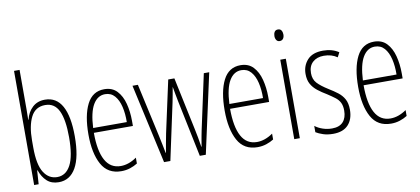

<svg xmlns="http://www.w3.org/2000/svg" viewBox="-70 -1004 2756 1259"><g transform="rotate(-10 1308.0 -375.0)"><path d="M107 -494Q107 -477 106.5 -459.5Q106 -442 106 -428H108Q120 -478 153 -508.5Q186 -539 236 -539Q312 -539 350 -470.5Q388 -402 388 -269Q388 -131 348 -60.5Q308 10 233 10Q185 10 155 -17.5Q125 -45 109 -91H106L100 0H70V-760H107ZM232 -504Q166 -504 136.5 -445.5Q107 -387 107 -290V-243Q107 -129 140 -77Q173 -25 229 -25Q287 -25 318.5 -84.5Q350 -144 350 -269Q350 -386 322 -445Q294 -504 232 -504Z M631 -539Q684 -539 715.5 -505.5Q747 -472 761 -418Q775 -364 775 -303V-269H515Q515 -149 549 -86.5Q583 -24 652 -24Q705 -24 758 -61V-22Q736 -8 708.5 1Q681 10 650 10Q560 10 519 -64.5Q478 -139 478 -264Q478 -391 515.5 -465Q553 -539 631 -539ZM631 -506Q581 -506 551 -455.5Q521 -405 516 -301H740Q741 -357 730 -403.5Q719 -450 694.5 -478Q670 -506 631 -506Z M1095 -377Q1090 -402 1085.5 -426.5Q1081 -451 1077 -474H1076Q1072 -451 1067.5 -426Q1063 -401 1058 -377L977 0H935L818 -529H854L931 -180Q938 -148 944 -118Q950 -88 956 -58H958Q961 -80 968 -116Q975 -152 981 -184L1056 -529H1097L1171 -178Q1183 -123 1193 -57H1195Q1199 -83 1202 -99.5Q1205 -116 1207.5 -130Q1210 -144 1214 -163L1293 -529H1329L1213 0H1173Z M1538 -539Q1591 -539 1622.5 -505.5Q1654 -472 1668 -418Q1682 -364 1682 -303V-269H1422Q1422 -149 1456 -86.5Q1490 -24 1559 -24Q1612 -24 1665 -61V-22Q1643 -8 1615.5 1Q1588 10 1557 10Q1467 10 1426 -64.5Q1385 -139 1385 -264Q1385 -391 1422.5 -465Q1460 -539 1538 -539ZM1538 -506Q1488 -506 1458 -455.5Q1428 -405 1423 -301H1647Q1648 -357 1637 -403.5Q1626 -450 1601.5 -478Q1577 -506 1538 -506Z M1821 -727Q1837 -727 1844 -715.5Q1851 -704 1851 -689Q1851 -671 1843 -660.5Q1835 -650 1820 -650Q1806 -650 1798.5 -661Q1791 -672 1791 -688Q1791 -704 1798 -715.5Q1805 -727 1821 -727ZM1839 -529V0H1802V-529Z M2195 -127Q2195 -64 2161 -27Q2127 10 2060 10Q2023 10 1994 0.5Q1965 -9 1946 -21V-63Q1968 -46 1997.5 -36Q2027 -26 2059 -26Q2108 -26 2132.5 -53Q2157 -80 2157 -128Q2157 -160 2146.5 -181Q2136 -202 2115.5 -217.5Q2095 -233 2066 -252Q2032 -272 2005.5 -293Q1979 -314 1964 -341Q1949 -368 1949 -408Q1949 -463 1983.5 -501Q2018 -539 2088 -539Q2148 -539 2192 -510L2176 -479Q2139 -505 2087 -505Q2041 -505 2013 -479.5Q1985 -454 1985 -407Q1985 -366 2008.5 -340.5Q2032 -315 2080 -285Q2113 -265 2139 -245Q2165 -225 2180 -197.5Q2195 -170 2195 -127Z M2427 -539Q2480 -539 2511.5 -505.5Q2543 -472 2557 -418Q2571 -364 2571 -303V-269H2311Q2311 -149 2345 -86.5Q2379 -24 2448 -24Q2501 -24 2554 -61V-22Q2532 -8 2504.5 1Q2477 10 2446 10Q2356 10 2315 -64.5Q2274 -139 2274 -264Q2274 -391 2311.5 -465Q2349 -539 2427 -539ZM2427 -506Q2377 -506 2347 -455.5Q2317 -405 2312 -301H2536Q2537 -357 2526 -403.5Q2515 -450 2490.5 -478Q2466 -506 2427 -506Z"/></g></svg>

Font: Noto Sans Devanagari ExtraCondensed ExtraLight
Style: Regular
Weight: 200
Width: 2
Designer: Jelle Bosma - Monotype Design Team
Foundry: Monotype Imaging Inc.
Version: Version 2.004; ttfautohint (v1.8.4.7-5d5b)